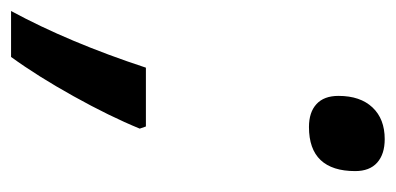

<svg xmlns="http://www.w3.org/2000/svg" viewBox="-245 -385 719 349"><g transform="rotate(90 114.5 -210.5)"><path d="M63 -116.2H169.9L173.8 -105Q151.4 -50.3 115 15.1Q78.6 80.6 43.5 128.9H-40Q17.1 23.4 63 -116.2ZM114.3 -466.3Q114.3 -505.9 135.3 -528.1Q156.2 -550.3 192.9 -550.3Q220.2 -550.3 235.6 -536.6Q251 -522.9 251 -496.6Q251 -455.1 231 -433.8Q210.9 -412.6 170.9 -412.6Q144 -412.6 129.2 -426.3Q114.3 -439.9 114.3 -466.3Z"/></g></svg>

Font: Viking Open Sans Light
Style: Bold Italic
Weight: 600
Italic angle: -12°
Foundry: Ascender Corporation
Version: Version 2.000